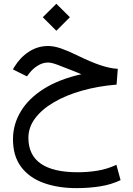

<svg xmlns="http://www.w3.org/2000/svg" viewBox="-20 -659 698 1010"><path d="M205.1 -568.4 276.4 -639.2 347.7 -568.4 276.4 -497.1ZM408.2 -268.6Q398.9 -272.5 391.6 -275.4Q384.3 -278.3 363.8 -286.6Q314.5 -306.6 282.2 -318.4Q250 -330.1 232.9 -330.1Q205.1 -330.1 179 -314Q152.8 -297.9 134.8 -274.4L121.6 -257.3L47.9 -293.9L55.2 -306.6Q85.9 -356.9 132.1 -387Q178.2 -417 233.4 -417Q264.2 -417 301.3 -404.1Q338.4 -391.1 381.3 -370.1Q457 -333 507.3 -316.2Q557.6 -299.3 599.6 -296.9L593.3 -213.9Q495.6 -206.1 411.4 -182.1Q327.1 -158.2 263.7 -121.1Q200.2 -84 164.8 -36.6Q129.4 10.7 129.4 65.9Q129.4 247.1 389.6 247.1Q442.4 247.1 493.2 238.8Q543.9 230.5 592.3 208L614.3 288.6Q565.4 312 506.8 321.3Q448.2 330.6 382.8 330.6Q284.2 330.6 208.7 303Q133.3 275.4 90.8 218.5Q48.3 161.6 48.3 73.7Q48.3 -4.9 89.4 -73Q130.4 -141.1 210.4 -191.7Q290.5 -242.2 408.2 -268.6Z"/></svg>

Font: Vazir FD-WOL-UI
Style: Regular-FD-WOL-UI
Weight: 400
Designer: Saber Rastikerdar
Foundry: Saber Rastikerdar
Version: Version 30.1.0